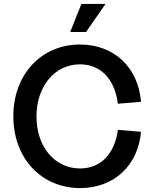

<svg xmlns="http://www.w3.org/2000/svg" viewBox="-20 -943 797 979"><path d="M389 16C560 16 684 -98 699 -271L581 -281C565 -158 493 -84 388 -84C259 -84 166 -195 166 -349C166 -503 259 -615 388 -615C493 -615 565 -540 581 -414L699 -424C685 -600 561 -716 388 -716C190 -716 48 -563 48 -350C48 -137 190 16 389 16ZM338 -780H419L518 -923H395Z"/></svg>

Font: Uncut Sans Semibold
Style: Regular
Weight: 600
Designer: Kasper Nordkvist
Foundry: UNCUT.wtf
Version: Version 1.304;Glyphs 3.2 (3246)